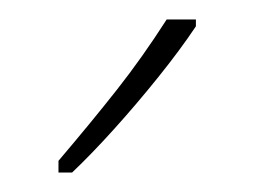

<svg xmlns="http://www.w3.org/2000/svg" viewBox="-20 -783 261 197"><path d="M181 -756Q165 -732 142.5 -704Q120 -676 97 -650.5Q74 -625 54 -606H40V-618Q74 -658 100 -691Q126 -724 151 -763H181Z"/></svg>

Font: Noto Sans Lao ExtraCondensed Thin
Style: Regular
Weight: 100
Width: 2
Designer: Monotype Design Team
Foundry: Monotype Imaging Inc.
Version: Version 2.003; ttfautohint (v1.8.4.7-5d5b)